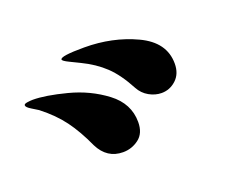

<svg xmlns="http://www.w3.org/2000/svg" viewBox="-257 -885 445 371"><g transform="rotate(-20 -35.0 -700.0)"><path d="M7 -701Q-10 -733 -29 -751Q-48 -769 -75 -782Q-83 -786 -95.5 -792Q-108 -798 -108 -801Q-108 -808 -59 -808Q-1 -808 47 -785.5Q95 -763 95 -719Q95 -698 82 -686Q69 -674 52 -674Q39 -674 26.5 -681Q14 -688 7 -701ZM-106 -624Q-121 -657 -138 -680Q-155 -703 -182 -724Q-185 -726 -195 -732Q-205 -738 -205 -742Q-205 -745 -198.5 -746Q-192 -747 -187 -747Q-161 -747 -118.5 -736Q-76 -725 -43 -700Q-10 -675 -10 -637Q-10 -614 -24.5 -603Q-39 -592 -57 -592Q-90 -592 -106 -624Z"/></g></svg>

Font: Shippori Mincho
Style: Bold
Weight: 700
Designer: FONTDASU
Foundry: FONTDASU / Google Inc. / but / Adobe
Version: Version 3.110; ttfautohint (v1.8.3)